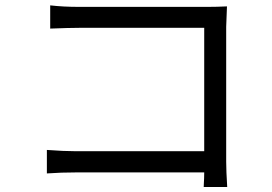

<svg xmlns="http://www.w3.org/2000/svg" viewBox="-20 -706 1040 734"><path d="M848.6 8.8H758.8Q758.8 3.9 759.3 -4.4Q759.8 -12.7 760.3 -24.9Q760.7 -37.1 760.7 -46.9H272.5Q213.9 -46.9 159.2 -43V-132.8Q224.6 -127.9 269.5 -127.9H760.7V-599.6H282.2Q245.1 -599.6 171.9 -596.7V-685.5Q221.7 -679.7 281.2 -679.7H774.4Q808.6 -679.7 847.7 -681.6Q844.7 -611.3 844.7 -603.5V-87.9Q844.7 -53.7 848.6 8.8Z"/></svg>

Font: Nasu
Style: Regular
Weight: 400
Designer: Ryoko NISHIZUKA (kana &amp; ideographs); Paul D. Hunt (Latin, Greek &amp; Cyrillic); Wenlong ZHANG (bopomofo); Sandoll C
Version: Version 2014.1215